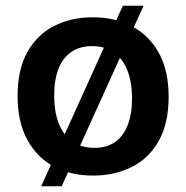

<svg xmlns="http://www.w3.org/2000/svg" viewBox="-20 -596 645 666"><path d="M123 50 406 -576H478L194 50ZM303 13Q225 13 166.5 -18.5Q108 -50 74.5 -111.5Q41 -173 41 -263Q41 -355 75 -415.5Q109 -476 168 -506Q227 -536 302 -536Q378 -536 437.5 -505Q497 -474 531 -412.5Q565 -351 565 -260Q565 -168 530.5 -107Q496 -46 436.5 -16.5Q377 13 303 13ZM307 -83Q349 -83 378 -102.5Q407 -122 422.5 -161Q438 -200 438 -254Q438 -311 422 -351.5Q406 -392 375 -414Q344 -436 299 -436Q258 -436 228.5 -416.5Q199 -397 183.5 -359Q168 -321 168 -265Q168 -177 205 -130Q242 -83 307 -83Z"/></svg>

Font: Bricolage Grotesque 16pt SemiBold
Style: Regular
Weight: 600
Version: Version 1.001;gftools[0.9.33.dev8+g029e19f]